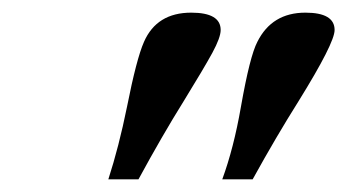

<svg xmlns="http://www.w3.org/2000/svg" viewBox="-20 -743 546 302"><path d="M150.4 -460.9Q167 -512.2 179.7 -574.7Q194.8 -650.9 206.5 -677.2Q226.6 -723.1 280.8 -723.1Q327.1 -723.1 327.1 -695.8Q327.1 -684.1 314 -659.9Q300.8 -635.7 269 -584Q234.9 -529.3 197.8 -460.9ZM329.6 -460.9Q347.7 -510.3 358.9 -574.7Q373 -654.8 384.8 -677.2Q407.7 -723.1 460.4 -723.1Q506.3 -723.1 506.3 -695.8Q506.3 -675.3 449.7 -584Q414.6 -528.3 377.4 -460.9Z"/></svg>

Font: Elstob 6pt Medium
Style: Italic
Weight: 500
Italic angle: -20°
Designer: Peter S. Baker
Version: Version 1.015